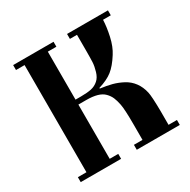

<svg xmlns="http://www.w3.org/2000/svg" viewBox="-156 -839 974 985"><g transform="rotate(-30 330.5 -346.5)"><path d="M46.9 0V-29.3H97.7V-664.1H46.9V-693.4H286.1V-664.1H235.4V-379.9H267.6Q304.7 -379.9 328.9 -385Q353 -390.1 371.6 -406.7Q388.7 -421.4 397.2 -450.2Q405.8 -479 407 -502.4Q408.2 -525.9 408.2 -569.3V-664.1H366.2V-693.4H608.4V-664.1H562.5Q561 -622.1 549.6 -570.3Q538.1 -518.6 515.1 -482.9Q484.4 -434.1 453.9 -410.2Q423.3 -386.2 371.6 -370.6V-366.7Q410.2 -361.8 440.4 -353.8Q470.7 -345.7 500 -330.1Q529.3 -314.5 549.1 -287.8Q568.8 -261.2 577.1 -224.6Q583 -199.7 584 -112.8V-29.3H633.8V0H378.9V-29.3H429.7V-124.5Q429.7 -210 423.3 -241.7Q418 -268.6 410.2 -286.6Q402.3 -304.7 387 -320.3Q371.6 -335.9 345.5 -343.3Q319.3 -350.6 281.7 -350.6H235.4V-29.3H286.1V0Z"/></g></svg>

Font: Monomachus
Style: Medium
Weight: 500
Designer: Alexey Kryukov
Version: Version 1.0